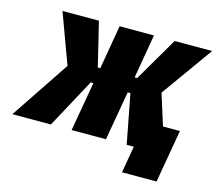

<svg xmlns="http://www.w3.org/2000/svg" viewBox="-138 -639 1004 886"><g transform="rotate(15 363.5 -196.0)"><path d="M-44 0H140L267 -235H280L239 0H403L444 -235H457L502 0H536L514 128H679L723 -125H642L595 -274L771 -520H592L469 -310H457L493 -520H329L293 -310H281L230 -520H56L144 -281Z"/></g></svg>

Font: Fixel Text 20240404 ExtraBold
Style: Italic
Weight: 800
Width: 4
Italic angle: -10°
Designer: AlfaBravo + MacPaw
Foundry: Kyrylo Tkachov, Marchela Mozhyna, Serhii Makarenko, Maria Weinstein, Zakhar Kryvoshyya
Version: Version 1.211;Glyphs 3.2 (3225)